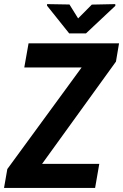

<svg xmlns="http://www.w3.org/2000/svg" viewBox="-34 -924 605 944"><path d="M454.1 -118.2 433.6 0H22.5L43 -118.2ZM536.1 -621.1 87.4 0H-14.2L2 -92.8L454.1 -710.9H551.3ZM504.4 -710.9 483.9 -592.3H85.4L106.4 -710.9ZM307.6 -901.9 350.1 -833.5 417.5 -901.4 532.7 -903.8 533.2 -895.5 388.7 -759.8H306.2L197.3 -896V-903.8Z"/></svg>

Font: Roboto Condensed
Style: Bold Italic
Weight: 700
Italic angle: -12°
Designer: Christian Robertson
Foundry: Google
Version: Version 3.0